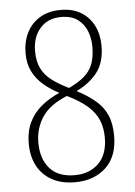

<svg xmlns="http://www.w3.org/2000/svg" viewBox="-53 -765 574 815"><g transform="rotate(-5 234.0 -357.0)"><path d="M234 10Q176 10 135 -13Q94 -36 73 -76.5Q52 -117 52 -171Q52 -222 70.5 -260.5Q89 -299 122 -326.5Q155 -354 200 -374Q163 -393 134 -418Q105 -443 88.5 -476Q72 -509 72 -553Q72 -602 91 -640.5Q110 -679 147 -701.5Q184 -724 236 -724Q288 -724 323.5 -702Q359 -680 377.5 -642.5Q396 -605 396 -557Q396 -488 364 -445.5Q332 -403 274 -375Q320 -351 352 -324Q384 -297 400 -261Q416 -225 416 -172Q416 -84 365.5 -37Q315 10 234 10ZM235 -20Q298 -20 337 -58Q376 -96 376 -168Q376 -210 362.5 -242.5Q349 -275 317.5 -303Q286 -331 231 -358Q157 -328 125 -280Q93 -232 93 -171Q93 -102 129 -61Q165 -20 235 -20ZM243 -391Q286 -411 311 -433.5Q336 -456 346.5 -486Q357 -516 357 -557Q357 -592 345 -623Q333 -654 306.5 -674Q280 -694 236 -694Q179 -694 146 -656.5Q113 -619 113 -559Q113 -516 127.5 -486Q142 -456 171 -434Q200 -412 243 -391Z"/></g></svg>

Font: Noto Serif Khmer Condensed ExtraLight
Style: Regular
Weight: 250
Width: 3
Designer: Danh Hong and the Monotype Design Team
Foundry: Monotype Imaging Inc.
Version: Version 2.004